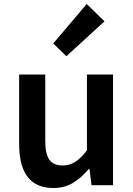

<svg xmlns="http://www.w3.org/2000/svg" viewBox="-20 -929 669 963"><path d="M76 -207V-555H207V-223Q207 -157 227.5 -128Q248 -99 293 -99Q328 -99 356.5 -116.5Q385 -134 416 -175V-555H547V0H439L429 -82H426Q386 -35 344 -10.5Q302 14 248 14Q76 14 76 -207ZM247 -711 415 -909 504 -822 313 -647Z"/></svg>

Font: Merged Yaku Han JP SemiBold
Style: Regular
Weight: 600
Designer: Ryoko NISHIZUKA 西塚涼子 (kana, bopomofo & ideographs); Paul D. Hunt (Latin, Greek & Cyrillic); Sandoll Communications 산돌커뮤니
Foundry: Adobe
Version: Version 2.004